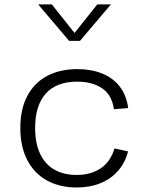

<svg xmlns="http://www.w3.org/2000/svg" viewBox="-20 -818 660 850"><path d="M319 12Q246 12 189.8 -18Q133.5 -48 101.8 -107.5Q70 -167 70 -252Q70 -334.5 100.8 -393Q131.5 -451.5 188.5 -481.8Q245.5 -512 322.5 -512Q383 -512 431.2 -493Q479.5 -474 509.8 -435.2Q540 -396.5 547.5 -339.5L484.5 -334.5Q475 -398.5 431.5 -427.5Q388 -456.5 321.5 -456.5Q230.5 -456.5 183 -404Q135.5 -351.5 135.5 -252Q135.5 -183 158 -136.2Q180.5 -89.5 221.8 -66.5Q263 -43.5 319 -43.5Q382 -43.5 425.5 -72.5Q469 -101.5 487 -161L547 -147.5Q534 -98 502.8 -62Q471.5 -26 424.8 -7Q378 12 319 12ZM286 -637H334L471 -798.5H410.5L310 -672L209.5 -798.5H149Z"/></svg>

Font: Monaspace Neon Var
Style: Regular
Weight: 400
Designer: Riley Cran and the Lettermatic Team
Version: Version 1.000 (Monaspace Neon Var)